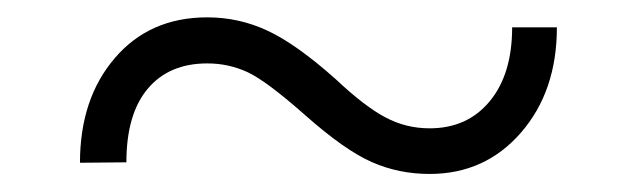

<svg xmlns="http://www.w3.org/2000/svg" viewBox="-20 -404 725 218"><path d="M612.3 -373Q612.3 -300.3 571.5 -253.4Q530.8 -206.5 467.8 -206.5Q432.6 -206.5 402.1 -220Q371.6 -233.4 327.1 -272.7Q282.7 -312 261.2 -322Q239.7 -332 215.3 -332Q171.9 -332 147.7 -303.2Q123.5 -274.4 123.5 -219.7L70.8 -219.2Q70.8 -292 110.4 -338.1Q149.9 -384.3 215.3 -384.3Q251.5 -384.3 283.9 -369.1Q316.4 -354 361.3 -314Q394 -283.2 417.5 -270.8Q440.9 -258.3 467.8 -258.3Q510.7 -258.3 536.1 -289.1Q561.5 -319.8 561.5 -373Z"/></svg>

Font: RobotoInd Light
Style: Regular
Weight: 300
Designer: Google
Version: Version 2.001151; 2014